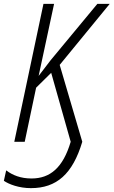

<svg xmlns="http://www.w3.org/2000/svg" viewBox="-44 -734 588 994"><path d="M116 240C249 240 332 167 382 0L265 -398L524 -714H460L218 -422L156 -341L236 -714H181L30 0H84L143 -280L221 -357L322 0C282 135 215 190 119 190C63 190 21 173 -12 148L-24 202C2 220 54 240 116 240Z"/></svg>

Font: Noto Sans Condensed Light
Style: Italic
Weight: 300
Width: 3
Italic angle: -12°
Designer: Monotype Design Team
Foundry: Monotype Imaging Inc.
Version: Version 2.013